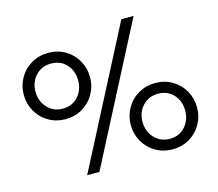

<svg xmlns="http://www.w3.org/2000/svg" viewBox="-111 -915 1240 1091"><g transform="rotate(-15 508.5 -370.0)"><path d="M689 -773H761L344 33H272ZM42 -501Q42 -554 67.5 -599Q93 -644 138 -670Q183 -696 237 -696Q292 -696 336.5 -670Q381 -644 406.5 -599Q432 -554 432 -501Q432 -448 406.5 -403Q381 -358 336.5 -332Q292 -306 237 -306Q183 -306 138 -332Q93 -358 67.5 -403Q42 -448 42 -501ZM362 -501Q362 -557 327.5 -595Q293 -633 237 -633Q182 -633 146.5 -595Q111 -557 111 -501Q111 -445 146.5 -406.5Q182 -368 237 -368Q293 -368 327.5 -406.5Q362 -445 362 -501ZM585 -178Q585 -231 610.5 -276Q636 -321 681 -347Q726 -373 780 -373Q835 -373 879.5 -347Q924 -321 949.5 -276Q975 -231 975 -178Q975 -125 949.5 -80Q924 -35 879.5 -9Q835 17 780 17Q726 17 681 -9Q636 -35 610.5 -80Q585 -125 585 -178ZM905 -178Q905 -235 870.5 -272.5Q836 -310 780 -310Q725 -310 689.5 -272Q654 -234 654 -178Q654 -122 689.5 -83.5Q725 -45 780 -45Q836 -45 870.5 -83.5Q905 -122 905 -178Z"/></g></svg>

Font: Biryani Light
Style: Regular
Weight: 300
Designer: Dan Reynolds and Mathieu Réguer
Foundry: Dan Reynolds and Mathieu Réguer
Version: Version 1.004; ttfautohint (v1.1) -l 5 -r 5 -G 72 -x 0 -D la